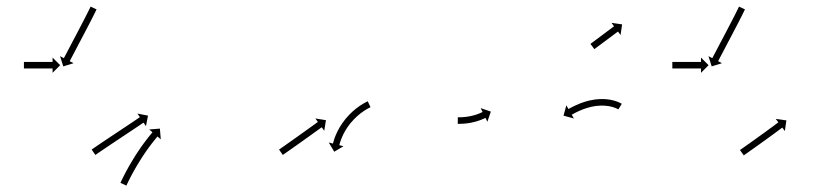

<svg xmlns="http://www.w3.org/2000/svg" viewBox="-20 -554 2534 586"><path d="M54 -365C53.7 -365 53.3 -365 53 -365V-345C53.3 -345 53.7 -345 54 -345C54.9 -345 55.8 -345 56.8 -345C58.2 -345 59.6 -345 61.1 -345C62.9 -345 64.8 -345 66.7 -345C68.9 -345 71.1 -345 73.3 -345C75.8 -345 78.2 -345 80.7 -345C83.3 -345 86 -345 88.6 -345C91.3 -345 94 -345 96.7 -345C99.5 -345 102.2 -345 104.9 -345C107.5 -345 110.2 -345 112.8 -345C115.3 -345 117.7 -345 120.2 -345C122.4 -345 124.6 -345 126.8 -345C128.7 -345 130.6 -345 132.4 -345C133.9 -345 135.3 -345 136.7 -345C137.7 -345 138.6 -345 139.5 -345C139.8 -345 140.2 -345 140.5 -345V-331.8L163.7 -355L140.5 -378.2V-365C140.2 -365 139.8 -365 139.5 -365C138.6 -365 137.7 -365 136.7 -365C135.3 -365 133.9 -365 132.4 -365C130.6 -365 128.7 -365 126.8 -365C124.6 -365 122.4 -365 120.2 -365C117.7 -365 115.3 -365 112.8 -365C110.2 -365 107.5 -365 104.9 -365C102.2 -365 99.5 -365 96.7 -365C94 -365 91.3 -365 88.6 -365C86 -365 83.3 -365 80.7 -365C78.2 -365 75.8 -365 73.3 -365C71.1 -365 68.9 -365 66.7 -365C64.8 -365 62.9 -365 61.1 -365C59.6 -365 58.2 -365 56.8 -365C55.8 -365 54.9 -365 54 -365ZM273.8 -523.5C274.1 -524.2 274.4 -524.8 274.7 -525.4L256.5 -533.9C256.2 -533.3 256 -532.7 255.7 -532L255.7 -532.1L255.7 -532.1C254.9 -530.4 254 -528.6 253.2 -526.9L253.2 -527L253.2 -527C251.9 -524.3 250.6 -521.7 249.3 -519.1L249.3 -519.1L249.3 -519.1C247.6 -515.7 245.9 -512.3 244.2 -508.9L244.2 -508.9L244.2 -508.9C242.2 -505 240.1 -501 238.1 -497L238.1 -497L238.1 -497C235.8 -492.6 233.5 -488.1 231.2 -483.7C228.8 -479 226.3 -474.2 223.8 -469.5C221.3 -464.6 218.7 -459.8 216.2 -454.9C213.6 -450 211 -445.1 208.5 -440.3C206 -435.5 203.5 -430.8 201 -426.1C198.7 -421.7 196.4 -417.3 194.1 -412.9C192 -408.9 189.9 -405 187.9 -401C186.1 -397.7 184.3 -394.3 182.6 -391C181.2 -388.4 179.9 -385.8 178.5 -383.3C177.7 -381.6 176.8 -379.9 175.9 -378.3C175.6 -377.7 175.3 -377.1 175 -376.5L163.3 -382.6L173.1 -351.4L204.4 -361.1L192.7 -367.3C193 -367.8 193.3 -368.4 193.6 -369C194.5 -370.7 195.4 -372.3 196.3 -374C197.6 -376.6 199 -379.1 200.3 -381.7C202.1 -385 203.8 -388.4 205.6 -391.7C207.6 -395.7 209.7 -399.6 211.8 -403.6C214.1 -408 216.4 -412.4 218.7 -416.8C221.2 -421.5 223.7 -426.2 226.2 -431C228.7 -435.8 231.3 -440.7 233.9 -445.6C236.4 -450.5 239 -455.4 241.5 -460.2C244 -465 246.5 -469.7 249 -474.5C251.3 -478.9 253.6 -483.4 255.9 -487.8L255.9 -487.8L255.9 -487.8C257.9 -491.8 260 -495.8 262 -499.9L262 -499.9L262.1 -499.9C263.8 -503.3 265.5 -506.7 267.2 -510.1L267.2 -510.1L267.2 -510.2C268.6 -512.8 269.9 -515.5 271.2 -518.2L271.2 -518.2L271.2 -518.2C272.1 -520 272.9 -521.7 273.7 -523.5L273.8 -523.5Z M261.3 -98.6C260.8 -98.3 260.2 -97.9 259.7 -97.5L271.1 -81.1C271.7 -81.5 272.2 -81.9 272.8 -82.2C274.3 -83.3 275.9 -84.4 277.4 -85.5L277.4 -85.5L277.4 -85.5C279.8 -87.1 282.2 -88.8 284.6 -90.4L284.6 -90.4L284.6 -90.4C287.7 -92.6 290.9 -94.7 294 -96.8L294 -96.8L294 -96.8C297.7 -99.3 301.4 -101.8 305.1 -104.3L305.1 -104.3L305.1 -104.3C309.2 -107.1 313.4 -109.9 317.5 -112.6C322 -115.6 326.4 -118.6 330.8 -121.5C335.4 -124.6 340 -127.6 344.6 -130.7C349.2 -133.7 353.8 -136.8 358.3 -139.8C362.8 -142.8 367.2 -145.7 371.6 -148.7C375.8 -151.4 379.9 -154.2 384.1 -157C387.8 -159.4 391.5 -161.9 395.2 -164.4C398.3 -166.5 401.5 -168.6 404.6 -170.7C407 -172.3 409.4 -174 411.8 -175.6C413.4 -176.6 414.9 -177.7 416.5 -178.7C417 -179.1 417.6 -179.5 418.1 -179.8L425.5 -168.9L431.7 -201.1L399.5 -207.3L406.9 -196.4C406.4 -196 405.8 -195.7 405.3 -195.3C403.7 -194.2 402.2 -193.2 400.6 -192.2C398.2 -190.5 395.8 -188.9 393.4 -187.3C390.3 -185.2 387.2 -183.1 384.1 -181C380.4 -178.5 376.7 -176.1 373 -173.6C368.8 -170.8 364.7 -168.1 360.6 -165.3C356.1 -162.4 351.7 -159.4 347.3 -156.5C342.7 -153.4 338.1 -150.4 333.5 -147.3C328.9 -144.3 324.3 -141.2 319.8 -138.2C315.3 -135.2 310.9 -132.2 306.4 -129.3C302.3 -126.5 298.1 -123.7 293.9 -120.9L293.9 -120.9L293.9 -120.9C290.2 -118.4 286.5 -115.9 282.8 -113.4L282.8 -113.4L282.8 -113.4C279.6 -111.2 276.5 -109.1 273.3 -106.9L273.3 -106.9L273.3 -106.9C270.9 -105.2 268.4 -103.6 266 -101.9L266 -101.9L266 -101.9C264.4 -100.8 262.9 -99.7 261.3 -98.6ZM348.3 2.5C348 3 347.8 3.5 347.6 3.9L365.6 12.6C365.9 12.1 366.1 11.6 366.3 11.1L366.3 11.1L366.3 11.1C367.1 9.4 367.9 7.7 368.8 6L368.7 6L368.7 6C370 3.3 371.3 0.7 372.6 -2C372.6 -2 372.6 -1.9 372.6 -1.9C372.6 -1.9 372.6 -1.9 372.6 -1.9C374.3 -5.3 376 -8.7 377.8 -12.1C377.8 -12.1 377.7 -12.1 377.7 -12.1C377.7 -12.1 377.7 -12.1 377.7 -12.1C379.8 -16.1 381.9 -20.1 384.1 -24.1C384.1 -24.1 384.1 -24.1 384 -24C384 -24 384 -24 384 -24C386.4 -28.4 388.9 -32.9 391.4 -37.2C391.4 -37.2 391.4 -37.2 391.3 -37.2C391.3 -37.2 391.3 -37.2 391.3 -37.2C394 -41.9 396.7 -46.5 399.5 -51.2C399.5 -51.2 399.5 -51.1 399.4 -51.1C399.4 -51.1 399.4 -51.1 399.4 -51.1C402.3 -55.9 405.2 -60.6 408.2 -65.3C408.2 -65.3 408.1 -65.3 408.1 -65.3C408.1 -65.3 408.1 -65.3 408.1 -65.3C411.1 -70 414.1 -74.6 417.2 -79.3C417.2 -79.3 417.2 -79.3 417.2 -79.3C417.1 -79.2 417.1 -79.2 417.1 -79.2C420.1 -83.7 423.2 -88.2 426.2 -92.6C426.2 -92.6 426.2 -92.6 426.2 -92.6C426.2 -92.6 426.2 -92.5 426.2 -92.5C429.1 -96.7 432 -100.8 435 -104.9C435 -104.9 435 -104.8 435 -104.8C435 -104.8 435 -104.8 435 -104.8C437.7 -108.4 440.4 -112.1 443.1 -115.7C443.1 -115.7 443.1 -115.6 443.1 -115.6C443.1 -115.6 443.1 -115.6 443.1 -115.6C445.4 -118.6 447.8 -121.6 450.2 -124.6C450.2 -124.6 450.2 -124.6 450.1 -124.6C450.1 -124.6 450.1 -124.6 450.1 -124.6C452 -126.9 453.8 -129.2 455.7 -131.5L455.7 -131.5L455.7 -131.4C456.9 -132.9 458.1 -134.4 459.3 -135.8L459.3 -135.8L459.3 -135.8C459.8 -136.3 460.2 -136.8 460.6 -137.4L470.7 -128.8L468 -161.5L435.3 -158.8L445.4 -150.3C444.9 -149.8 444.5 -149.2 444 -148.7L444 -148.7L444 -148.7C442.8 -147.2 441.5 -145.7 440.3 -144.2L440.3 -144.2L440.3 -144.2C438.3 -141.8 436.4 -139.5 434.5 -137.1C434.5 -137.1 434.5 -137.1 434.5 -137.1C434.5 -137.1 434.5 -137.1 434.5 -137.1C432.1 -134 429.7 -130.9 427.3 -127.8C427.3 -127.8 427.2 -127.8 427.2 -127.8C427.2 -127.8 427.2 -127.8 427.2 -127.8C424.4 -124.1 421.6 -120.4 418.9 -116.7C418.9 -116.7 418.9 -116.7 418.9 -116.7C418.9 -116.6 418.8 -116.6 418.8 -116.6C415.8 -112.5 412.8 -108.3 409.8 -104.1C409.8 -104.1 409.8 -104 409.8 -104C409.8 -104 409.8 -104 409.8 -104C406.7 -99.5 403.6 -94.9 400.5 -90.3C400.5 -90.3 400.5 -90.3 400.5 -90.3C400.5 -90.3 400.5 -90.3 400.5 -90.3C397.4 -85.5 394.3 -80.8 391.2 -76C391.2 -76 391.2 -76 391.2 -75.9C391.2 -75.9 391.2 -75.9 391.2 -75.9C388.2 -71.1 385.2 -66.3 382.3 -61.4C382.3 -61.4 382.3 -61.4 382.3 -61.4C382.3 -61.4 382.3 -61.3 382.3 -61.3C379.5 -56.6 376.7 -51.9 374 -47.1C374 -47.1 374 -47.1 374 -47.1C373.9 -47.1 373.9 -47.1 373.9 -47.1C371.4 -42.6 368.9 -38.1 366.5 -33.6C366.5 -33.6 366.5 -33.6 366.5 -33.6C366.4 -33.5 366.4 -33.5 366.4 -33.5C364.3 -29.5 362.1 -25.4 360 -21.3C360 -21.3 360 -21.3 360 -21.3C360 -21.3 360 -21.3 360 -21.3C358.2 -17.8 356.4 -14.3 354.7 -10.8C354.7 -10.8 354.7 -10.8 354.7 -10.8C354.7 -10.8 354.7 -10.8 354.7 -10.8C353.3 -8.1 352 -5.4 350.7 -2.7L350.7 -2.6L350.7 -2.6C349.9 -0.9 349.1 0.8 348.2 2.6L348.2 2.5Z M833 -98.4C832.6 -98.1 832.1 -97.8 831.7 -97.5L843.1 -81.1C843.6 -81.4 844 -81.7 844.5 -82C845.7 -82.9 847 -83.8 848.3 -84.7C850.2 -86.1 852.2 -87.4 854.2 -88.8C856.7 -90.6 859.2 -92.4 861.8 -94.2C864.8 -96.3 867.8 -98.4 870.8 -100.5C874.2 -102.9 877.5 -105.2 880.9 -107.6C884.4 -110.1 888 -112.7 891.6 -115.2C895.3 -117.8 899 -120.5 902.7 -123.1C906.4 -125.7 910 -128.4 913.7 -131C917.3 -133.5 920.9 -136.1 924.4 -138.6C927.8 -141 931.1 -143.4 934.4 -145.8C937.4 -148 940.4 -150.1 943.4 -152.3C945.9 -154.1 948.4 -155.9 951 -157.7C952.9 -159.1 954.8 -160.5 956.8 -161.9C958 -162.8 959.3 -163.7 960.5 -164.6C961 -164.9 961.4 -165.3 961.9 -165.6L969.6 -154.9L974.8 -187.2L942.5 -192.5L950.2 -181.8C949.7 -181.5 949.3 -181.2 948.9 -180.9C947.6 -180 946.4 -179.1 945.1 -178.1C943.2 -176.7 941.2 -175.3 939.3 -173.9C936.7 -172.1 934.2 -170.3 931.7 -168.5C928.7 -166.4 925.7 -164.2 922.8 -162.1C919.4 -159.7 916.1 -157.3 912.8 -154.9C909.2 -152.4 905.7 -149.8 902.1 -147.3C898.4 -144.6 894.7 -142 891.1 -139.4C887.4 -136.8 883.7 -134.1 880 -131.5C876.5 -129 872.9 -126.5 869.3 -123.9C866 -121.6 862.6 -119.2 859.3 -116.9C856.3 -114.7 853.3 -112.6 850.3 -110.5C847.8 -108.7 845.2 -107 842.7 -105.2C840.7 -103.8 838.8 -102.4 836.8 -101.1C835.6 -100.2 834.3 -99.3 833 -98.4ZM1109.3 -226.1C1109.9 -226.3 1110.4 -226.6 1110.9 -226.8L1102.4 -244.9C1101.9 -244.7 1101.3 -244.4 1100.8 -244.1C1100.8 -244.1 1100.8 -244.1 1100.7 -244.1C1100.7 -244.1 1100.7 -244.1 1100.7 -244.1C1099.1 -243.3 1097.5 -242.5 1095.9 -241.7C1095.9 -241.7 1095.9 -241.7 1095.9 -241.7C1095.8 -241.7 1095.8 -241.6 1095.8 -241.6C1093.4 -240.3 1090.9 -239 1088.5 -237.6C1088.5 -237.6 1088.5 -237.6 1088.5 -237.6C1088.4 -237.5 1088.4 -237.5 1088.4 -237.5C1085.3 -235.7 1082.2 -233.7 1079.2 -231.8C1079.2 -231.8 1079.2 -231.7 1079.1 -231.7C1079.1 -231.7 1079 -231.6 1079 -231.6C1075.5 -229.2 1072 -226.7 1068.6 -224.1C1068.6 -224.1 1068.6 -224.1 1068.5 -224.1C1068.5 -224 1068.4 -224 1068.4 -224C1064.7 -221 1061 -218 1057.4 -214.8C1057.4 -214.8 1057.3 -214.8 1057.3 -214.7C1057.2 -214.7 1057.2 -214.7 1057.2 -214.7C1053.4 -211.2 1049.7 -207.7 1046.1 -204C1046.1 -204 1046.1 -204 1046 -203.9C1046 -203.9 1045.9 -203.8 1045.9 -203.8C1042.3 -200 1038.8 -196.1 1035.4 -192C1035.4 -192 1035.3 -192 1035.3 -191.9C1035.2 -191.9 1035.2 -191.8 1035.2 -191.8C1031.9 -187.7 1028.7 -183.5 1025.6 -179.2C1025.6 -179.2 1025.5 -179.2 1025.5 -179.1C1025.4 -179.1 1025.4 -179 1025.4 -179C1022.5 -174.8 1019.7 -170.5 1017.1 -166.2C1017.1 -166.2 1017 -166.1 1017 -166C1017 -166 1016.9 -165.9 1016.9 -165.9C1014.5 -161.8 1012.3 -157.6 1010.1 -153.3C1010.1 -153.3 1010.1 -153.3 1010 -153.2C1010 -153.2 1010 -153.1 1010 -153.1C1008.1 -149.3 1006.3 -145.4 1004.7 -141.5C1004.7 -141.5 1004.6 -141.4 1004.6 -141.4C1004.6 -141.3 1004.6 -141.3 1004.6 -141.3C1003.2 -137.9 1002 -134.5 1000.7 -131.1C1000.7 -131.1 1000.7 -131.1 1000.7 -131.1C1000.7 -131 1000.7 -131 1000.7 -131C999.8 -128.3 999 -125.7 998.2 -123C998.2 -123 998.1 -123 998.1 -123C998.1 -122.9 998.1 -122.9 998.1 -122.9C997.6 -121.2 997.1 -119.5 996.7 -117.7C996.7 -117.7 996.7 -117.7 996.7 -117.7C996.7 -117.7 996.7 -117.7 996.7 -117.7C996.5 -117.1 996.3 -116.5 996.2 -115.9L983.4 -119.1L1000.2 -90.9L1028.3 -107.7L1015.6 -110.9C1015.7 -111.5 1015.9 -112.1 1016 -112.7C1016 -112.7 1016 -112.6 1016 -112.6C1016 -112.6 1016 -112.6 1016 -112.6C1016.4 -114.2 1016.9 -115.8 1017.3 -117.4C1017.3 -117.4 1017.3 -117.3 1017.3 -117.3C1017.3 -117.3 1017.3 -117.3 1017.3 -117.3C1018 -119.7 1018.8 -122.2 1019.7 -124.6C1019.7 -124.6 1019.6 -124.6 1019.6 -124.5C1019.6 -124.5 1019.6 -124.4 1019.6 -124.4C1020.7 -127.6 1021.9 -130.7 1023.2 -133.8C1023.2 -133.8 1023.1 -133.8 1023.1 -133.7C1023.1 -133.7 1023.1 -133.6 1023.1 -133.6C1024.6 -137.3 1026.3 -140.9 1028 -144.5C1028 -144.5 1028 -144.4 1027.9 -144.3C1027.9 -144.3 1027.9 -144.2 1027.9 -144.2C1029.9 -148.2 1032 -152.1 1034.3 -155.9C1034.3 -155.9 1034.2 -155.9 1034.2 -155.8C1034.2 -155.8 1034.1 -155.7 1034.1 -155.7C1036.6 -159.8 1039.2 -163.8 1041.9 -167.7C1041.9 -167.7 1041.9 -167.7 1041.8 -167.6C1041.8 -167.6 1041.7 -167.5 1041.7 -167.5C1044.6 -171.5 1047.6 -175.4 1050.7 -179.3C1050.7 -179.3 1050.7 -179.2 1050.7 -179.2C1050.6 -179.1 1050.6 -179.1 1050.6 -179.1C1053.8 -182.8 1057.1 -186.5 1060.5 -190.1C1060.5 -190.1 1060.4 -190.1 1060.4 -190C1060.4 -190 1060.3 -189.9 1060.3 -189.9C1063.7 -193.3 1067.1 -196.7 1070.7 -199.9C1070.7 -199.9 1070.6 -199.8 1070.6 -199.8C1070.5 -199.8 1070.5 -199.7 1070.5 -199.7C1073.9 -202.7 1077.3 -205.5 1080.8 -208.3C1080.8 -208.3 1080.8 -208.3 1080.7 -208.2C1080.7 -208.2 1080.6 -208.2 1080.6 -208.2C1083.8 -210.6 1087.1 -212.9 1090.4 -215.1C1090.4 -215.1 1090.3 -215.1 1090.3 -215.1C1090.2 -215.1 1090.2 -215 1090.2 -215C1093 -216.9 1095.8 -218.6 1098.7 -220.4C1098.7 -220.4 1098.6 -220.3 1098.6 -220.3C1098.5 -220.3 1098.5 -220.3 1098.5 -220.3C1100.7 -221.5 1102.9 -222.8 1105.2 -224C1105.2 -224 1105.2 -224 1105.1 -223.9C1105.1 -223.9 1105.1 -223.9 1105.1 -223.9C1106.5 -224.7 1108 -225.4 1109.4 -226.1C1109.4 -226.1 1109.4 -226.1 1109.4 -226.1C1109.4 -226.1 1109.3 -226.1 1109.3 -226.1Z M1378.2 -196C1377.9 -196 1377.6 -196 1377.3 -196L1377.1 -176C1377.4 -176 1377.7 -176 1378 -176L1378 -176L1378.1 -176C1379 -176 1379.9 -176 1380.8 -176C1380.8 -176 1380.8 -176 1380.8 -176C1380.8 -176 1380.9 -176 1380.9 -176C1382.3 -176 1383.7 -176 1385.1 -176.1C1385.1 -176.1 1385.1 -176.1 1385.2 -176.1C1385.2 -176.1 1385.2 -176.1 1385.2 -176.1C1387 -176.1 1388.9 -176.2 1390.7 -176.3C1390.7 -176.3 1390.7 -176.3 1390.8 -176.3C1390.8 -176.3 1390.8 -176.3 1390.8 -176.3C1393 -176.4 1395.1 -176.6 1397.3 -176.7C1397.3 -176.7 1397.3 -176.7 1397.4 -176.7C1397.4 -176.7 1397.4 -176.7 1397.4 -176.7C1399.8 -177 1402.3 -177.2 1404.7 -177.5C1404.7 -177.5 1404.7 -177.5 1404.7 -177.5C1404.8 -177.5 1404.8 -177.5 1404.8 -177.5C1407.4 -177.8 1409.9 -178.2 1412.5 -178.6C1412.5 -178.6 1412.5 -178.6 1412.5 -178.6C1412.6 -178.6 1412.6 -178.6 1412.6 -178.6C1415.2 -179.1 1417.9 -179.6 1420.5 -180.1C1420.5 -180.1 1420.5 -180.1 1420.6 -180.1C1420.6 -180.1 1420.6 -180.2 1420.6 -180.2C1423.2 -180.7 1425.8 -181.3 1428.4 -182C1428.4 -182 1428.5 -182 1428.5 -182C1428.5 -182 1428.6 -182 1428.6 -182C1431.1 -182.7 1433.5 -183.4 1436 -184.1C1436 -184.1 1436.1 -184.1 1436.1 -184.1C1436.1 -184.1 1436.2 -184.2 1436.2 -184.2C1438.5 -184.9 1440.8 -185.6 1443 -186.4C1443 -186.4 1443.1 -186.4 1443.1 -186.4C1443.1 -186.4 1443.2 -186.5 1443.2 -186.5C1445.2 -187.2 1447.2 -187.9 1449.2 -188.7C1449.2 -188.7 1449.3 -188.7 1449.3 -188.7C1449.3 -188.8 1449.3 -188.8 1449.3 -188.8C1451 -189.4 1452.7 -190.1 1454.4 -190.9C1454.4 -190.9 1454.4 -190.9 1454.4 -190.9C1454.5 -190.9 1454.5 -190.9 1454.5 -190.9C1455.8 -191.5 1457 -192 1458.3 -192.6C1458.3 -192.6 1458.3 -192.6 1458.4 -192.6C1458.4 -192.6 1458.4 -192.7 1458.4 -192.7C1459.2 -193 1460 -193.4 1460.8 -193.8L1460.9 -193.8L1460.9 -193.8C1461.2 -194 1461.4 -194.1 1461.7 -194.2L1467.5 -182.4L1478.1 -213.4L1447.1 -224L1452.9 -212.2C1452.6 -212.1 1452.4 -211.9 1452.1 -211.8L1452.1 -211.8L1452.1 -211.8C1451.4 -211.5 1450.6 -211.1 1449.9 -210.8C1449.9 -210.8 1449.9 -210.8 1449.9 -210.8C1449.9 -210.8 1450 -210.8 1450 -210.8C1448.8 -210.2 1447.6 -209.7 1446.4 -209.2C1446.4 -209.2 1446.4 -209.2 1446.5 -209.2C1446.5 -209.2 1446.5 -209.2 1446.5 -209.2C1445 -208.6 1443.4 -207.9 1441.9 -207.3C1441.9 -207.3 1441.9 -207.3 1441.9 -207.3C1442 -207.4 1442 -207.4 1442 -207.4C1440.1 -206.6 1438.3 -205.9 1436.4 -205.3C1436.4 -205.3 1436.4 -205.3 1436.5 -205.3C1436.5 -205.3 1436.5 -205.3 1436.5 -205.3C1434.4 -204.6 1432.3 -203.9 1430.2 -203.2C1430.2 -203.2 1430.2 -203.3 1430.3 -203.3C1430.3 -203.3 1430.3 -203.3 1430.3 -203.3C1428 -202.6 1425.7 -202 1423.4 -201.3C1423.4 -201.3 1423.5 -201.4 1423.5 -201.4C1423.5 -201.4 1423.6 -201.4 1423.6 -201.4C1421.2 -200.8 1418.8 -200.2 1416.4 -199.7C1416.4 -199.7 1416.4 -199.7 1416.4 -199.7C1416.5 -199.7 1416.5 -199.7 1416.5 -199.7C1414.1 -199.2 1411.7 -198.8 1409.2 -198.4C1409.2 -198.4 1409.2 -198.4 1409.3 -198.4C1409.3 -198.4 1409.3 -198.4 1409.3 -198.4C1407 -198 1404.6 -197.7 1402.2 -197.3C1402.2 -197.3 1402.2 -197.3 1402.3 -197.4C1402.3 -197.4 1402.3 -197.4 1402.3 -197.4C1400.1 -197.1 1397.8 -196.9 1395.6 -196.7C1395.6 -196.7 1395.6 -196.7 1395.7 -196.7C1395.7 -196.7 1395.7 -196.7 1395.7 -196.7C1393.7 -196.5 1391.7 -196.4 1389.6 -196.2C1389.6 -196.2 1389.7 -196.2 1389.7 -196.2C1389.7 -196.2 1389.7 -196.3 1389.7 -196.3C1388 -196.2 1386.3 -196.1 1384.6 -196C1384.6 -196 1384.6 -196 1384.6 -196C1384.7 -196 1384.7 -196 1384.7 -196C1383.3 -196 1382 -196 1380.7 -196C1380.7 -196 1380.7 -196 1380.7 -196C1380.7 -196 1380.7 -196 1380.7 -196C1379.9 -196 1379 -196 1378.2 -196L1378.2 -196Z M1866.5 -220.6C1866.8 -220.4 1867.1 -220.2 1867.3 -220.1L1877.7 -237.2C1877.4 -237.4 1877.2 -237.5 1876.9 -237.7C1876.9 -237.7 1876.8 -237.7 1876.8 -237.7C1876.7 -237.8 1876.7 -237.8 1876.7 -237.8C1875.2 -238.6 1873.8 -239.4 1872.3 -240.1C1872.3 -240.1 1872.2 -240.2 1872.2 -240.2C1872.1 -240.2 1872 -240.3 1872 -240.3C1869.6 -241.4 1867.2 -242.5 1864.7 -243.5C1864.7 -243.5 1864.6 -243.5 1864.6 -243.5C1864.5 -243.5 1864.4 -243.6 1864.4 -243.6C1861.1 -244.8 1857.8 -245.9 1854.4 -246.9C1854.4 -246.9 1854.3 -246.9 1854.3 -246.9C1854.2 -246.9 1854.1 -247 1854.1 -247C1850.1 -248 1846 -248.9 1841.9 -249.7C1841.9 -249.7 1841.8 -249.7 1841.7 -249.8C1841.6 -249.8 1841.5 -249.8 1841.5 -249.8C1836.9 -250.5 1832.2 -251.1 1827.5 -251.5C1827.5 -251.5 1827.5 -251.5 1827.4 -251.5C1827.3 -251.5 1827.2 -251.5 1827.2 -251.5C1822.2 -251.7 1817.1 -251.8 1812.1 -251.7C1812.1 -251.7 1812 -251.7 1811.9 -251.7C1811.8 -251.7 1811.7 -251.7 1811.7 -251.7C1806.5 -251.4 1801.3 -251 1796.1 -250.4C1796.1 -250.4 1796 -250.4 1796 -250.4C1795.9 -250.4 1795.8 -250.3 1795.8 -250.3C1790.6 -249.6 1785.4 -248.6 1780.3 -247.5C1780.3 -247.5 1780.2 -247.5 1780.2 -247.5C1780.1 -247.5 1780 -247.5 1780 -247.5C1775.1 -246.3 1770.1 -245 1765.2 -243.5C1765.2 -243.5 1765.2 -243.5 1765.1 -243.5C1765 -243.4 1765 -243.4 1765 -243.4C1760.4 -241.9 1755.9 -240.4 1751.4 -238.7C1751.4 -238.7 1751.4 -238.7 1751.3 -238.6C1751.3 -238.6 1751.2 -238.6 1751.2 -238.6C1747.2 -237 1743.2 -235.4 1739.3 -233.6C1739.3 -233.6 1739.2 -233.6 1739.2 -233.6C1739.2 -233.6 1739.1 -233.5 1739.1 -233.5C1735.8 -232 1732.5 -230.4 1729.2 -228.8C1729.2 -228.8 1729.2 -228.8 1729.2 -228.8C1729.2 -228.8 1729.1 -228.8 1729.1 -228.8C1726.6 -227.5 1724.1 -226.2 1721.6 -224.8C1721.6 -224.8 1721.6 -224.8 1721.6 -224.8C1721.6 -224.8 1721.5 -224.8 1721.5 -224.8C1719.9 -223.9 1718.4 -223 1716.8 -222.2L1716.8 -222.1L1716.7 -222.1C1716.2 -221.8 1715.6 -221.5 1715.1 -221.2L1708.5 -232.6L1699.9 -201L1731.6 -192.4L1725 -203.8C1725.6 -204.1 1726.1 -204.5 1726.6 -204.8L1726.6 -204.8L1726.6 -204.7C1728.1 -205.6 1729.6 -206.4 1731.2 -207.3C1731.2 -207.3 1731.1 -207.3 1731.1 -207.2C1731.1 -207.2 1731.1 -207.2 1731.1 -207.2C1733.5 -208.5 1735.8 -209.7 1738.2 -211C1738.2 -211 1738.2 -210.9 1738.2 -210.9C1738.1 -210.9 1738.1 -210.9 1738.1 -210.9C1741.2 -212.4 1744.3 -213.9 1747.5 -215.4C1747.5 -215.4 1747.5 -215.4 1747.4 -215.3C1747.4 -215.3 1747.3 -215.3 1747.3 -215.3C1751.1 -217 1754.8 -218.5 1758.6 -220C1758.6 -220 1758.6 -220 1758.5 -220C1758.5 -220 1758.4 -220 1758.4 -220C1762.6 -221.5 1766.9 -223 1771.2 -224.4C1771.2 -224.4 1771.1 -224.4 1771 -224.4C1771 -224.3 1770.9 -224.3 1770.9 -224.3C1775.5 -225.7 1780.1 -226.9 1784.7 -228C1784.7 -228 1784.6 -228 1784.6 -228C1784.5 -228 1784.4 -228 1784.4 -228C1789.2 -229 1794 -229.8 1798.8 -230.6C1798.8 -230.6 1798.7 -230.6 1798.6 -230.5C1798.5 -230.5 1798.5 -230.5 1798.5 -230.5C1803.2 -231.1 1808 -231.5 1812.8 -231.7C1812.8 -231.7 1812.7 -231.7 1812.6 -231.7C1812.5 -231.7 1812.4 -231.7 1812.4 -231.7C1817 -231.8 1821.6 -231.7 1826.2 -231.5C1826.2 -231.5 1826.1 -231.5 1826 -231.5C1825.9 -231.5 1825.8 -231.5 1825.8 -231.5C1830.1 -231.2 1834.3 -230.7 1838.4 -230C1838.4 -230 1838.4 -230 1838.3 -230.1C1838.2 -230.1 1838.1 -230.1 1838.1 -230.1C1841.8 -229.4 1845.4 -228.6 1849 -227.6C1849 -227.6 1848.9 -227.6 1848.9 -227.7C1848.8 -227.7 1848.7 -227.7 1848.7 -227.7C1851.7 -226.8 1854.6 -225.9 1857.5 -224.8C1857.5 -224.8 1857.4 -224.8 1857.4 -224.9C1857.3 -224.9 1857.2 -224.9 1857.2 -224.9C1859.3 -224.1 1861.4 -223.2 1863.5 -222.2C1863.5 -222.2 1863.4 -222.2 1863.4 -222.2C1863.3 -222.3 1863.2 -222.3 1863.2 -222.3C1864.4 -221.7 1865.6 -221.1 1866.7 -220.5C1866.7 -220.5 1866.7 -220.5 1866.6 -220.5C1866.6 -220.6 1866.5 -220.6 1866.5 -220.6Z M1782.9 -420.6C1782.6 -420.4 1782.3 -420.2 1782.1 -420L1794 -404C1794.3 -404.2 1794.6 -404.4 1794.8 -404.6C1795.6 -405.2 1796.3 -405.7 1797.1 -406.3C1798.3 -407.2 1799.5 -408.1 1800.7 -409C1802.2 -410.1 1803.7 -411.3 1805.3 -412.4C1807.1 -413.8 1808.9 -415.1 1810.7 -416.5C1812.8 -418 1814.8 -419.5 1816.8 -421C1819 -422.6 1821.2 -424.2 1823.3 -425.9C1825.6 -427.5 1827.8 -429.2 1830.1 -430.9C1832.3 -432.5 1834.5 -434.2 1836.8 -435.9C1838.9 -437.5 1841.1 -439.1 1843.3 -440.7C1845.3 -442.2 1847.3 -443.8 1849.4 -445.3C1851.2 -446.6 1853 -448 1854.8 -449.3C1856.4 -450.5 1857.9 -451.6 1859.4 -452.8C1860.6 -453.7 1861.8 -454.5 1863 -455.4C1863.8 -456 1864.5 -456.6 1865.3 -457.1C1865.6 -457.3 1865.8 -457.5 1866.1 -457.7L1874 -447.2L1878.7 -479.6L1846.3 -484.3L1854.1 -473.8C1853.9 -473.6 1853.6 -473.4 1853.3 -473.2C1852.6 -472.6 1851.8 -472 1851 -471.5C1849.9 -470.6 1848.7 -469.7 1847.5 -468.8C1846 -467.7 1844.4 -466.5 1842.9 -465.4C1841.1 -464 1839.2 -462.7 1837.4 -461.3C1835.4 -459.8 1833.4 -458.3 1831.3 -456.8C1829.2 -455.2 1827 -453.5 1824.8 -451.9C1822.6 -450.2 1820.3 -448.6 1818.1 -446.9C1815.9 -445.2 1813.6 -443.6 1811.4 -441.9C1809.2 -440.3 1807 -438.7 1804.9 -437C1802.8 -435.5 1800.8 -434 1798.8 -432.5C1797 -431.1 1795.1 -429.8 1793.3 -428.4C1791.8 -427.3 1790.3 -426.1 1788.7 -425C1787.5 -424.1 1786.3 -423.2 1785.2 -422.4C1784.4 -421.8 1783.6 -421.2 1782.9 -420.6Z M2033 -365C2032.7 -365 2032.3 -365 2032 -365V-345C2032.3 -345 2032.7 -345 2033 -345C2033.9 -345 2034.8 -345 2035.8 -345C2037.2 -345 2038.6 -345 2040.1 -345C2041.9 -345 2043.8 -345 2045.7 -345C2047.9 -345 2050.1 -345 2052.3 -345C2054.8 -345 2057.2 -345 2059.7 -345C2062.3 -345 2065 -345 2067.6 -345C2070.3 -345 2073 -345 2075.7 -345C2078.5 -345 2081.2 -345 2083.9 -345C2086.5 -345 2089.2 -345 2091.8 -345C2094.3 -345 2096.7 -345 2099.2 -345C2101.4 -345 2103.6 -345 2105.8 -345C2107.7 -345 2109.6 -345 2111.4 -345C2112.9 -345 2114.3 -345 2115.7 -345C2116.7 -345 2117.6 -345 2118.5 -345C2118.8 -345 2119.2 -345 2119.5 -345V-331.8L2142.7 -355L2119.5 -378.2V-365C2119.2 -365 2118.8 -365 2118.5 -365C2117.6 -365 2116.7 -365 2115.7 -365C2114.3 -365 2112.9 -365 2111.4 -365C2109.6 -365 2107.7 -365 2105.8 -365C2103.6 -365 2101.4 -365 2099.2 -365C2096.7 -365 2094.3 -365 2091.8 -365C2089.2 -365 2086.5 -365 2083.9 -365C2081.2 -365 2078.5 -365 2075.7 -365C2073 -365 2070.3 -365 2067.6 -365C2065 -365 2062.3 -365 2059.7 -365C2057.2 -365 2054.8 -365 2052.3 -365C2050.1 -365 2047.9 -365 2045.7 -365C2043.8 -365 2041.9 -365 2040.1 -365C2038.6 -365 2037.2 -365 2035.8 -365C2034.8 -365 2033.9 -365 2033 -365ZM2252.8 -523.5C2253.1 -524.2 2253.4 -524.8 2253.7 -525.4L2235.5 -533.9C2235.2 -533.3 2235 -532.7 2234.7 -532L2234.7 -532.1L2234.7 -532.1C2233.9 -530.4 2233 -528.6 2232.2 -526.9L2232.2 -527L2232.2 -527C2230.9 -524.3 2229.6 -521.7 2228.3 -519.1L2228.3 -519.1L2228.3 -519.1C2226.6 -515.7 2224.9 -512.3 2223.2 -508.9L2223.2 -508.9L2223.2 -508.9C2221.2 -505 2219.1 -501 2217.1 -497L2217.1 -497L2217.1 -497C2214.8 -492.6 2212.5 -488.1 2210.2 -483.7C2207.8 -479 2205.3 -474.2 2202.8 -469.5C2200.3 -464.6 2197.7 -459.8 2195.2 -454.9C2192.6 -450 2190 -445.1 2187.5 -440.3C2185 -435.5 2182.5 -430.8 2180 -426.1C2177.7 -421.7 2175.4 -417.3 2173.1 -412.9C2171 -408.9 2168.9 -405 2166.9 -401C2165.1 -397.7 2163.3 -394.3 2161.6 -391C2160.2 -388.4 2158.9 -385.8 2157.5 -383.3C2156.7 -381.6 2155.8 -379.9 2154.9 -378.3C2154.6 -377.7 2154.3 -377.1 2154 -376.5L2142.3 -382.6L2152.1 -351.4L2183.4 -361.1L2171.7 -367.3C2172 -367.8 2172.3 -368.4 2172.6 -369C2173.5 -370.7 2174.4 -372.3 2175.3 -374C2176.6 -376.6 2178 -379.1 2179.3 -381.7C2181.1 -385 2182.8 -388.4 2184.6 -391.7C2186.6 -395.7 2188.7 -399.6 2190.8 -403.6C2193.1 -408 2195.4 -412.4 2197.7 -416.8C2200.2 -421.5 2202.7 -426.2 2205.2 -431C2207.7 -435.8 2210.3 -440.7 2212.9 -445.6C2215.4 -450.5 2218 -455.4 2220.5 -460.2C2223 -465 2225.5 -469.7 2228 -474.5C2230.3 -478.9 2232.6 -483.4 2234.9 -487.8L2234.9 -487.8L2234.9 -487.8C2236.9 -491.8 2239 -495.8 2241 -499.9L2241 -499.9L2241.1 -499.9C2242.8 -503.3 2244.5 -506.7 2246.2 -510.1L2246.2 -510.1L2246.2 -510.2C2247.6 -512.8 2248.9 -515.5 2250.2 -518.2L2250.2 -518.2L2250.2 -518.2C2251.1 -520 2251.9 -521.7 2252.7 -523.5L2252.8 -523.5Z M2239.8 -97C2239.4 -96.7 2239 -96.4 2238.5 -96L2250.1 -79.7C2250.5 -80.1 2251 -80.4 2251.4 -80.7C2252.7 -81.6 2253.9 -82.5 2255.2 -83.4C2257.1 -84.7 2259.1 -86.1 2261 -87.5C2263.5 -89.3 2266.1 -91.1 2268.6 -92.9C2271.6 -95 2274.6 -97.1 2277.5 -99.2C2280.9 -101.6 2284.2 -104 2287.5 -106.3C2291.1 -108.9 2294.6 -111.4 2298.2 -113.9C2301.8 -116.6 2305.5 -119.2 2309.2 -121.8C2312.8 -124.4 2316.5 -127.1 2320.1 -129.7L2320.1 -129.7L2320.1 -129.7C2323.7 -132.3 2327.2 -134.8 2330.7 -137.4L2330.7 -137.4L2330.7 -137.4C2334 -139.8 2337.3 -142.2 2340.6 -144.6L2340.6 -144.6L2340.6 -144.6C2343.6 -146.8 2346.5 -149 2349.4 -151.1L2349.4 -151.1L2349.4 -151.1C2351.9 -153 2354.4 -154.8 2356.9 -156.7C2358.8 -158.1 2360.7 -159.5 2362.6 -160.9C2363.8 -161.8 2365.1 -162.8 2366.3 -163.7C2366.7 -164 2367.2 -164.3 2367.6 -164.6L2375.5 -154.1L2380.1 -186.6L2347.7 -191.2L2355.6 -180.6C2355.2 -180.3 2354.7 -180 2354.3 -179.7C2353.1 -178.8 2351.9 -177.8 2350.6 -176.9C2348.7 -175.5 2346.9 -174.1 2345 -172.7C2342.5 -170.9 2340 -169 2337.6 -167.2L2337.6 -167.2L2337.6 -167.2C2334.6 -165.1 2331.7 -162.9 2328.8 -160.8L2328.8 -160.8L2328.8 -160.8C2325.5 -158.4 2322.2 -156 2319 -153.6L2319 -153.6L2319 -153.6C2315.4 -151 2311.9 -148.5 2308.4 -145.9L2308.4 -145.9L2308.4 -145.9C2304.8 -143.3 2301.1 -140.7 2297.5 -138.1C2293.8 -135.4 2290.2 -132.8 2286.6 -130.2C2283 -127.7 2279.5 -125.1 2275.9 -122.6C2272.6 -120.2 2269.3 -117.9 2266 -115.5C2263 -113.4 2260 -111.3 2257 -109.2C2254.5 -107.4 2252 -105.6 2249.5 -103.8C2247.5 -102.4 2245.6 -101 2243.6 -99.7C2242.4 -98.8 2241.1 -97.9 2239.8 -97Z"/></svg>

Font: FRB American Cursive Just Arrows Semibold
Style: Italic
Weight: 600
Italic angle: -25°
Version: Version 2.0;Modular Font Editor K font №1